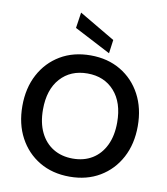

<svg xmlns="http://www.w3.org/2000/svg" viewBox="-101 -1034 983 1129"><g transform="rotate(10 390.5 -469.0)"><path d="M391 12Q288 12 210.5 -34Q133 -80 89.5 -161.5Q46 -243 46 -350Q46 -457 89.5 -538.5Q133 -620 210.5 -666Q288 -712 391 -712Q493 -712 570.5 -666Q648 -620 691.5 -538.5Q735 -457 735 -350Q735 -243 691.5 -161.5Q648 -80 570.5 -34Q493 12 391 12ZM391 -96Q458 -96 507.5 -126.5Q557 -157 584.5 -214Q612 -271 612 -350Q612 -469 551.5 -536.5Q491 -604 391 -604Q290 -604 229.5 -536.5Q169 -469 169 -350Q169 -271 196.5 -214Q224 -157 274 -126.5Q324 -96 391 -96ZM494 -743 277 -856 291 -950 505 -824Z"/></g></svg>

Font: DM Sans SemiBold
Style: Regular
Weight: 600
Designer: Colophon Foundry, Jonny Pinhorn
Foundry: Colophon Foundry
Version: Version 4.004; ttfautohint (v1.8.4.7-5d5b)